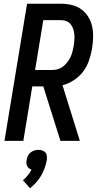

<svg xmlns="http://www.w3.org/2000/svg" viewBox="-20 -755 540 1029"><path d="M4 0 125 -735H307Q337 -735 365.5 -728Q394 -721 416.5 -704.5Q439 -688 453.5 -664Q468 -640 474 -612Q480 -584 479 -554Q478 -524 473 -494Q468 -463 457 -431Q446 -399 426 -372Q406 -345 376 -325.5Q346 -306 315 -298L408 0H304L212 -292H153L105 0ZM168 -380H261Q276 -380 291 -384.5Q306 -389 318.5 -399Q331 -409 341 -422Q351 -435 358 -449.5Q365 -464 368.5 -479Q372 -494 375 -509Q377 -524 378.5 -539.5Q380 -555 378.5 -570Q377 -585 372.5 -599Q368 -613 359.5 -624Q351 -635 337 -641Q323 -647 308 -647H212ZM141 254 103 211Q117 199 129 184.5Q141 170 149 154Q142 152 135.5 147Q129 142 125.5 135Q122 128 121.5 119.5Q121 111 123 103Q124 92 129 81Q134 70 143.5 62.5Q153 55 164 51.5Q175 48 186 48Q197 48 207 51.5Q217 55 223.5 62.5Q230 70 231 81Q232 92 231 103Q227 124 219.5 145Q212 166 201 185.5Q190 205 174.5 222Q159 239 141 254Z"/></svg>

Font: Iosevka Semibold
Style: Italic
Weight: 600
Italic angle: -9°
Monospace: yes
Designer: Belleve Invis
Foundry: Belleve Invis
Version: Version 32.5.0; ttfautohint (v1.8.4)